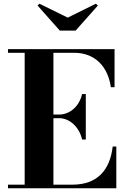

<svg xmlns="http://www.w3.org/2000/svg" viewBox="-20 -1015 684 1035"><path d="M345 -920 192.5 -995 182.5 -985 302.5 -850H387.5L507.5 -985L497 -995ZM422.5 -263H442.5V-508H422.5C407.5 -441 355.5 -397.5 299 -397.5H268V-730.5H379C496 -730.5 562.5 -652 577.5 -545H597.5V-750H23V-730.5H113V-19.5H23V0H607V-225H587.5C572.5 -98 505.5 -19.5 369 -19.5H268V-378H299C355.5 -378 407.5 -330 422.5 -263Z"/></svg>

Font: Bodoni* 11pt
Style: Bold
Weight: 700
Version: Version 2.3